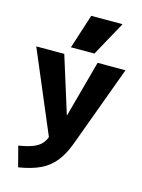

<svg xmlns="http://www.w3.org/2000/svg" viewBox="-147 -872 874 1185"><g transform="rotate(15 290.5 -280.0)"><path d="M56 100Q122 90 160 72Q198 54 216 21Q234 -12 238 -66L247 52L5 -520H184L297 -159H299L397 -520H575L384 -1Q357 72 319.5 118.5Q282 165 227 191Q172 217 90 230ZM363 -570H213L284 -790H484Z"/></g></svg>

Font: M PLUS 2 Thin ExtraBold
Style: Regular
Weight: 800
Version: Version 1.001